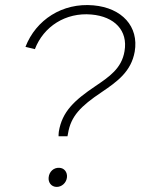

<svg xmlns="http://www.w3.org/2000/svg" viewBox="-20 -728 552 754"><path d="M210 -193H245L247 -203C258 -272 297 -311 379 -366C441 -408 495 -447 509 -525C526 -624 459 -697 347 -707C225 -718 121 -650 80 -544L117 -535C151 -624 238 -680 339 -671C430 -663 483 -608 469 -527C458 -459 408 -426 355 -390C272 -334 224 -290 211 -211C210 -204 210 -197 210 -193ZM201 6C222 7 241 -10 243 -32C245 -52 232 -69 212 -69C191 -70 173 -54 171 -31C169 -12 181 5 201 6Z"/></svg>

Font: Fixel Display 20240404 ExLight
Style: Italic
Weight: 200
Italic angle: -10°
Designer: AlfaBravo + MacPaw
Foundry: Kyrylo Tkachov, Marchela Mozhyna, Serhii Makarenko, Maria Weinstein, Zakhar Kryvoshyya
Version: Version 1.211;Glyphs 3.2 (3225)